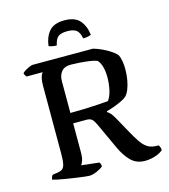

<svg xmlns="http://www.w3.org/2000/svg" viewBox="-129 -1007 978 1109"><g transform="rotate(-15 359.5 -452.5)"><path d="M267 0Q260 0 238.5 -2.5Q217 -5 189.5 -9Q162 -13 134 -17.5Q106 -22 84.5 -26.5Q63 -31 54 -34Q54 -42 57 -49.5Q60 -57 64 -61L93 -65Q113 -68 123.5 -76Q134 -84 138.5 -105Q143 -126 143 -166V-568Q143 -596 146.5 -613Q150 -630 155 -638.5Q160 -647 162 -648H65Q61 -652 57.5 -658Q54 -664 53 -671Q59 -678 71.5 -685.5Q84 -693 97 -698.5Q110 -704 116 -704H477Q502 -697 527 -685.5Q552 -674 574.5 -659.5Q597 -645 611 -629Q619 -613 623 -591Q627 -569 627 -543Q627 -508 621.5 -477Q616 -446 606.5 -423Q597 -400 585 -388Q574 -378 553.5 -368Q533 -358 508.5 -349Q484 -340 461 -334V-329Q477 -319 487 -304.5Q497 -290 509 -268L556 -183Q574 -151 590.5 -125.5Q607 -100 627.5 -84.5Q648 -69 677 -67L699 -66Q702 -63 705.5 -55Q709 -47 709 -35Q694 -22 675 -14.5Q656 -7 637 -3.5Q618 0 602 0Q550 0 517.5 -32.5Q485 -65 461 -117L388 -275Q378 -297 367 -307Q356 -317 335 -317H255V-139Q255 -114 249 -96Q243 -78 237 -71L343 -59Q346 -56 348.5 -49Q351 -42 351 -34Q338 -22 312.5 -11Q287 0 267 0ZM255 -379Q299 -379 341.5 -380.5Q384 -382 420.5 -384.5Q457 -387 482 -389Q499 -412 507 -448.5Q515 -485 515 -523Q515 -558 507.5 -585.5Q500 -613 485 -629Q468 -636 438.5 -640Q409 -644 378.5 -646Q348 -648 328 -648Q291 -648 273 -626Q255 -604 255 -569ZM359 -905Q421 -905 450 -872.5Q479 -840 486 -785Q481 -782 468.5 -779Q456 -776 438 -776Q431 -814 413 -827Q395 -840 359 -840Q323 -840 305.5 -827Q288 -814 280 -776Q264 -776 251.5 -779Q239 -782 233 -785Q239 -837 267.5 -871Q296 -905 359 -905Z"/></g></svg>

Font: Texturina Medium 12pt Medium
Style: Regular
Weight: 500
Version: Version 1.002